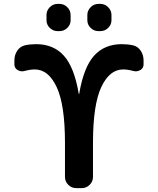

<svg xmlns="http://www.w3.org/2000/svg" viewBox="-20 -967 812 987"><path d="M486 -947H496Q519 -947 536 -930Q553 -913 553 -890V-863Q553 -840 536 -823.5Q519 -807 496 -807H486Q463 -807 446 -823.5Q429 -840 429 -863V-890Q429 -913 446 -930Q463 -947 486 -947ZM286 -947Q309 -947 326 -930Q343 -913 343 -890V-863Q343 -840 326 -823.5Q309 -807 286 -807H276Q253 -807 236 -823.5Q219 -840 219 -863V-890Q219 -913 236 -930Q253 -947 276 -947ZM106 -602Q87 -597 70.5 -607Q54 -617 54 -635V-657Q54 -684 68.5 -706Q83 -728 108 -734Q135 -740 166 -740Q255 -740 308.5 -680.5Q362 -621 385 -484Q385 -483 386 -483Q387 -483 387 -484Q410 -621 463.5 -680.5Q517 -740 606 -740Q637 -740 664 -734Q689 -728 703.5 -706Q718 -684 718 -657V-635Q718 -617 701.5 -607Q685 -597 666 -602Q637 -610 613 -610Q543 -610 500.5 -519Q458 -428 458 -233V-57Q458 -34 441 -17Q424 0 401 0H371Q348 0 331 -17Q314 -34 314 -57V-233Q314 -428 271.5 -519Q229 -610 159 -610Q135 -610 106 -602Z"/></svg>

Font: Rounded Mplus 1c Bold
Style: Bold
Weight: 700
Version: Version 1.059.20150529